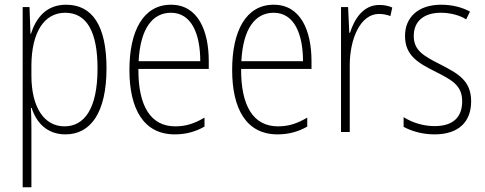

<svg xmlns="http://www.w3.org/2000/svg" viewBox="-20 -559 2053 813"><path d="M260 -539C174 -539 132 -481 111 -416H109L105 -529H76V234H113V-16C113 -48 112 -79 111 -102H114C132 -45 175 10 257 10C364 10 431 -82 431 -270C431 -450 371 -539 260 -539ZM256 -505C349 -505 393 -422 393 -269C393 -95 335 -24 253 -24C168 -24 113 -103 113 -239V-284C114 -417 164 -505 256 -505Z M704 -539C586 -539 528 -427 528 -263C528 -98 588 10 720 10C769 10 809 -2 846 -23V-61C802 -35 766 -24 722 -24C618 -24 565 -110 566 -267H864V-300C864 -428 819 -539 704 -539ZM704 -505C791 -505 828 -415 828 -300H567C574 -437 625 -505 704 -505Z M1139 -539C1021 -539 963 -427 963 -263C963 -98 1023 10 1155 10C1204 10 1244 -2 1281 -23V-61C1237 -35 1201 -24 1157 -24C1053 -24 1000 -110 1001 -267H1299V-300C1299 -428 1254 -539 1139 -539ZM1139 -505C1226 -505 1263 -415 1263 -300H1002C1009 -437 1060 -505 1139 -505Z M1586 -538C1517 -538 1480 -477 1462 -420H1459L1454 -529H1424V0H1461V-283C1461 -393 1505 -500 1585 -500C1603 -500 1620 -496 1633 -491L1641 -527C1624 -535 1605 -538 1586 -538Z M1975 -130C1975 -220 1916 -249 1843 -287C1772 -323 1732 -346 1732 -407C1732 -471 1777 -505 1847 -505C1885 -505 1926 -495 1954 -477L1970 -510C1937 -528 1895 -539 1848 -539C1749 -539 1695 -484 1695 -407C1695 -323 1751 -292 1827 -254C1896 -219 1937 -196 1937 -130C1937 -64 1900 -25 1820 -25C1772 -25 1725 -40 1689 -63V-22C1718 -6 1764 10 1820 10C1923 10 1975 -44 1975 -130Z"/></svg>

Font: Noto Sans Devanagari UI Condensed ExtraLight
Style: Regular
Weight: 200
Width: 3
Designer: Jelle Bosma - Monotype Design Team
Foundry: Monotype Imaging Inc.
Version: Version 2.004